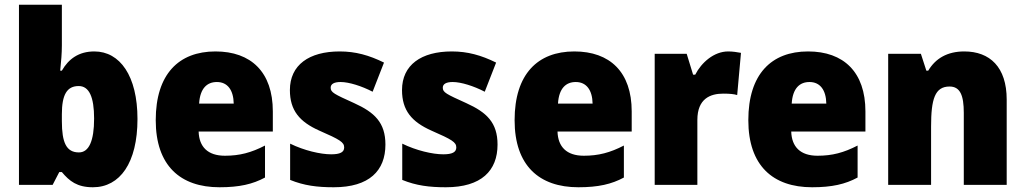

<svg xmlns="http://www.w3.org/2000/svg" viewBox="-20 -780 4325 810"><path d="M241 -588V-760H60V0H202L230 -54H241C273 -16 305 10 372 10C486 10 560 -93 560 -278C560 -460 486 -563 378 -563C312 -563 269 -531 241 -482H234C238 -520 241 -556 241 -588ZM312 -417C356 -417 377 -371 377 -280C377 -185 355 -137 313 -137C260 -137 241 -178 241 -269V-298C241 -380 262 -417 312 -417Z M889 -563C734 -563 637 -467 637 -273C637 -81 741 10 906 10C990 10 1046 -3 1098 -31V-166C1040 -136 991 -123 929 -123C856 -123 820 -161 818 -225H1131V-310C1131 -476 1039 -563 889 -563ZM895 -434C940 -434 965 -400 966 -343H820C824 -408 854 -434 895 -434Z M1606 -170C1606 -263 1560 -306 1474 -345C1390 -383 1375 -390 1375 -410C1375 -426 1390 -434 1417 -434C1452 -434 1506 -417 1552 -393L1600 -516C1537 -547 1480 -563 1413 -563C1284 -563 1203 -506 1203 -400C1203 -314 1244 -266 1327 -229C1414 -191 1432 -180 1432 -158C1432 -138 1415 -129 1377 -129C1332 -129 1263 -145 1204 -174V-21C1263 3 1318 10 1388 10C1538 10 1606 -60 1606 -170Z M2079 -170C2079 -263 2033 -306 1947 -345C1863 -383 1848 -390 1848 -410C1848 -426 1863 -434 1890 -434C1925 -434 1979 -417 2025 -393L2073 -516C2010 -547 1953 -563 1886 -563C1757 -563 1676 -506 1676 -400C1676 -314 1717 -266 1800 -229C1887 -191 1905 -180 1905 -158C1905 -138 1888 -129 1850 -129C1805 -129 1736 -145 1677 -174V-21C1736 3 1791 10 1861 10C2011 10 2079 -60 2079 -170Z M2403 -563C2248 -563 2151 -467 2151 -273C2151 -81 2255 10 2420 10C2504 10 2560 -3 2612 -31V-166C2554 -136 2505 -123 2443 -123C2370 -123 2334 -161 2332 -225H2645V-310C2645 -476 2553 -563 2403 -563ZM2409 -434C2454 -434 2479 -400 2480 -343H2334C2338 -408 2368 -434 2409 -434Z M3052 -563C2992 -563 2939 -516 2913 -465H2904L2877 -553H2742V0H2922V-274C2922 -364 2977 -385 3031 -385C3060 -385 3077 -383 3090 -379L3106 -557C3091 -560 3070 -563 3052 -563Z M3389 -563C3234 -563 3137 -467 3137 -273C3137 -81 3241 10 3406 10C3490 10 3546 -3 3598 -31V-166C3540 -136 3491 -123 3429 -123C3356 -123 3320 -161 3318 -225H3631V-310C3631 -476 3539 -563 3389 -563ZM3395 -434C3440 -434 3465 -400 3466 -343H3320C3324 -408 3354 -434 3395 -434Z M4048 -563C3977 -563 3927 -534 3896 -482H3888L3865 -553H3727V0H3908V-246C3908 -362 3924 -415 3986 -415C4031 -415 4046 -377 4046 -304V0H4227V-360C4227 -497 4156 -563 4048 -563Z"/></svg>

Font: Noto Sans Thai SemCond Blk
Style: Regular
Weight: 900
Width: 4
Designer: Monotype Design Team
Foundry: Monotype Imaging Inc.
Version: Version 2.002